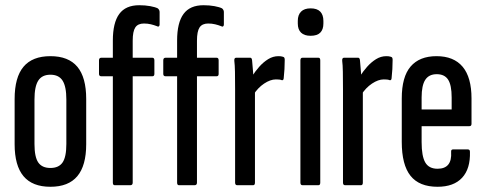

<svg xmlns="http://www.w3.org/2000/svg" viewBox="-20 -709 1858 735"><path d="M173 6Q104 6 70 -34.5Q36 -75 36 -157V-330Q36 -413 70 -453.5Q104 -494 173 -494Q242 -494 276 -453.5Q310 -413 310 -330V-157Q310 -75 276 -34.5Q242 6 173 6ZM173 -66Q205 -66 219.5 -87Q234 -108 234 -158V-328Q234 -378 219.5 -400.5Q205 -423 173 -423Q141 -423 126.5 -400.5Q112 -378 112 -328V-158Q112 -108 126.5 -87Q141 -66 173 -66Z M419 0Q412 0 412 -10V-417H368Q359 -417 359 -426V-478Q359 -488 368 -488H412V-554Q412 -622 436.5 -655.5Q461 -689 513 -689Q536 -689 555 -685.5Q574 -682 584 -677Q591 -671 591 -663V-615Q591 -610 588 -608Q585 -606 580 -609Q570 -613 557.5 -616Q545 -619 531 -619Q508 -619 498 -604Q488 -589 488 -553V-488H563Q571 -488 571 -478V-426Q571 -417 563 -417H488V-10Q488 0 479 0ZM665 0Q658 0 658 -10V-417H614Q605 -417 605 -426V-478Q605 -488 614 -488H658V-554Q658 -622 682.5 -655.5Q707 -689 759 -689Q782 -689 801 -685.5Q820 -682 830 -677Q837 -671 837 -663V-615Q837 -610 834 -608Q831 -606 826 -609Q816 -613 803.5 -616Q791 -619 777 -619Q754 -619 744 -604Q734 -589 734 -553V-488H809Q817 -488 817 -478V-426Q817 -417 809 -417H734V-10Q734 0 725 0Z M888 0Q880 0 880 -10V-366Q880 -407 879.5 -434Q879 -461 877 -476Q876 -488 884 -488H938Q944 -488 945 -478Q947 -459 949 -431Q951 -403 951 -388L956 -378V-10Q956 0 949 0ZM950 -346 945 -417Q957 -436 972.5 -453.5Q988 -471 1006.5 -482.5Q1025 -494 1046 -494Q1056 -494 1062 -492Q1067 -491 1068.5 -488Q1070 -485 1070 -480Q1070 -462 1069 -444.5Q1068 -427 1066 -409Q1065 -401 1059 -402Q1054 -404 1048.5 -404.5Q1043 -405 1036 -405Q1015 -405 991 -389Q967 -373 950 -346Z M1138 0Q1130 0 1130 -10V-478Q1130 -488 1138 -488H1199Q1206 -488 1206 -478V-10Q1206 0 1199 0ZM1169 -572Q1145 -572 1132.5 -584Q1120 -596 1120 -619V-629Q1120 -652 1132.5 -664.5Q1145 -677 1169 -677Q1194 -677 1206 -664.5Q1218 -652 1218 -629V-619Q1218 -596 1206 -584Q1194 -572 1169 -572Z M1301 0Q1293 0 1293 -10V-366Q1293 -407 1292.5 -434Q1292 -461 1290 -476Q1289 -488 1297 -488H1351Q1357 -488 1358 -478Q1360 -459 1362 -431Q1364 -403 1364 -388L1369 -378V-10Q1369 0 1362 0ZM1363 -346 1358 -417Q1370 -436 1385.5 -453.5Q1401 -471 1419.5 -482.5Q1438 -494 1459 -494Q1469 -494 1475 -492Q1480 -491 1481.5 -488Q1483 -485 1483 -480Q1483 -462 1482 -444.5Q1481 -427 1479 -409Q1478 -401 1472 -402Q1467 -404 1461.5 -404.5Q1456 -405 1449 -405Q1428 -405 1404 -389Q1380 -373 1363 -346Z M1655 6Q1585 6 1551.5 -36Q1518 -78 1518 -166V-332Q1518 -415 1552 -454.5Q1586 -494 1651 -494Q1717 -494 1751 -453.5Q1785 -413 1785 -332V-235Q1785 -226 1777 -226H1594V-165Q1594 -111 1608 -87Q1622 -63 1655 -63Q1683 -63 1696 -79Q1709 -95 1707 -127Q1706 -137 1714 -137H1771Q1779 -137 1779 -128Q1781 -63 1749 -28.5Q1717 6 1655 6ZM1594 -290H1709V-336Q1709 -383 1695.5 -404Q1682 -425 1652 -425Q1622 -425 1608 -403.5Q1594 -382 1594 -336Z"/></svg>

Font: Sofia Sans Extra Condensed Medium
Style: Regular
Weight: 500
Version: Version 4.100